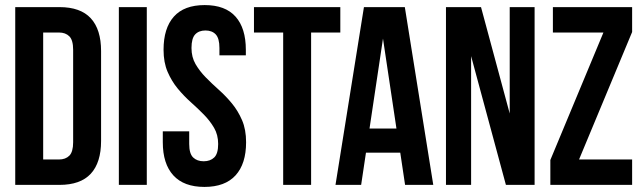

<svg xmlns="http://www.w3.org/2000/svg" viewBox="-20 -728 2534 756"><path d="M40 -700H214Q297 -700 337.5 -656Q378 -612 378 -527V-173Q378 -88 337.5 -44Q297 0 214 0H40ZM150 -600V-100H212Q238 -100 253 -115Q268 -130 268 -168V-532Q268 -570 253 -585Q238 -600 212 -600Z M448 -700H558V0H448Z M624 -532Q624 -617 664.5 -662.5Q705 -708 786 -708Q867 -708 907.5 -662.5Q948 -617 948 -532V-510H844V-539Q844 -577 829.5 -592.5Q815 -608 789 -608Q763 -608 748.5 -592.5Q734 -577 734 -539Q734 -503 750 -475.5Q766 -448 790 -423.5Q814 -399 841.5 -374.5Q869 -350 893 -321Q917 -292 933 -255Q949 -218 949 -168Q949 -83 907.5 -37.5Q866 8 785 8Q704 8 662.5 -37.5Q621 -83 621 -168V-211H725V-161Q725 -123 740.5 -108Q756 -93 782 -93Q808 -93 823.5 -108Q839 -123 839 -161Q839 -197 823 -224.5Q807 -252 783 -276.5Q759 -301 731.5 -325.5Q704 -350 680 -379Q656 -408 640 -445Q624 -482 624 -532Z M980 -700H1320V-600H1205V0H1095V-600H980Z M1686 0H1575L1556 -127H1421L1402 0H1301L1413 -700H1574ZM1435 -222H1541L1488 -576Z M1835 -507V0H1736V-700H1874L1987 -281V-700H2085V0H1972Z M2469 -700V-602L2260 -100H2469V0H2147V-98L2356 -600H2157V-700Z"/></svg>

Font: BebasNeueW01-Regular
Style: Regular
Weight: 400
Designer: Ryoichi Tsunekawa
Foundry: Ryoichi Tsunekawa
Version: Version 1.30